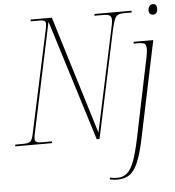

<svg xmlns="http://www.w3.org/2000/svg" viewBox="-75 -799 1002 1097"><g transform="rotate(-5 426.5 -250.5)"><path d="M-12 0 -10 -10H30Q64 -10 75.5 -19Q87 -28 94 -62L221 -653Q225 -672 225 -683Q225 -704 194 -704H138L140 -714H261L469 -37L593 -616Q602 -655 602 -673Q602 -690 591.5 -697Q581 -704 557 -704H504L506 -714H719L717 -704H676Q653 -704 640 -698Q627 -692 619.5 -673.5Q612 -655 603 -616L472 0H456L240 -693L109 -75Q106 -61 104 -50.5Q102 -40 102 -33Q102 -21 110.5 -15.5Q119 -10 141 -10H201L199 0ZM839 -681Q829 -681 822 -687.5Q815 -694 815 -706Q815 -722 822.5 -731.5Q830 -741 842 -741Q865 -741 865 -715Q865 -696 857 -688.5Q849 -681 839 -681ZM555 240Q540 240 529 238.5Q518 237 510 235L512 225Q531 230 555 230Q587 230 610 210.5Q633 191 650 146Q667 101 683 26L780 -442Q782 -453 784 -465.5Q786 -478 786 -490Q786 -513 775.5 -519.5Q765 -526 731 -526H713L715 -536H827L712 14Q694 101 673.5 150.5Q653 200 625 220Q597 240 555 240Z"/></g></svg>

Font: Noto Serif Display SemiCondensed Thin
Style: Italic
Weight: 100
Width: 4
Italic angle: -12°
Designer: Monotype Design Team
Foundry: Monotype Imaging Inc.
Version: Version 2.009